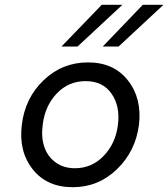

<svg xmlns="http://www.w3.org/2000/svg" viewBox="-20 -770 701 800"><path d="M236 -576 404 -750H490L303 -576ZM408 -576 575 -750H661L474 -576ZM283 10Q175 10 116 -65Q57 -140 71 -250Q84 -361 161.5 -435.5Q239 -510 347 -510Q454 -510 513 -435Q572 -360 559 -250Q545 -140 467.5 -65Q390 10 283 10ZM292 -69Q363 -69 412.5 -121Q462 -173 471.5 -250.5Q481 -328 444.5 -380Q408 -432 337 -432Q265 -432 216 -380Q167 -328 158 -250Q151 -199 164.5 -158.5Q178 -118 211.5 -93.5Q245 -69 292 -69Z"/></svg>

Font: Orkney
Style: Italic
Weight: 400
Italic angle: -7°
Designer: Samuel Oakes and Alfredo Marco Pradil
Foundry: Alfredo Marco Pradil
Version: 1.0; ttfautohint (v1.5)